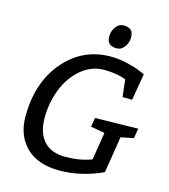

<svg xmlns="http://www.w3.org/2000/svg" viewBox="-131 -1008 985 1120"><g transform="rotate(15 362.0 -447.5)"><path d="M592 -50Q463 10 332 10Q201 10 130.5 -59.5Q60 -129 60 -244Q60 -449 171 -579.5Q282 -710 452 -710Q501 -710 553.5 -697.5Q606 -685 634 -672L663 -660L636 -499H578L566 -603Q511 -625 434.5 -625Q358 -625 296 -573Q234 -521 202 -438.5Q170 -356 170 -265.5Q170 -175 214.5 -125.5Q259 -76 345 -76Q431 -76 503 -103L530 -270L445 -285L454 -340L714 -345L704 -285L627 -270ZM536 -847.5Q536 -817 517.5 -791Q499 -765 470 -765Q441 -765 426 -778.5Q411 -792 411 -822.5Q411 -853 429.5 -879Q448 -905 477 -905Q506 -905 521 -891.5Q536 -878 536 -847.5Z"/></g></svg>

Font: Bitter
Style: Italic
Weight: 400
Italic angle: -9°
Designer: Sol Matas
Foundry: Sol Matas
Version: Version 1.001